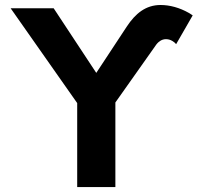

<svg xmlns="http://www.w3.org/2000/svg" viewBox="-20 -756 799 776"><path d="M446.3 -341.8 607.4 -569.8C618.2 -586.9 633.3 -597.7 650.4 -597.7C659.2 -597.7 668 -595.7 676.8 -590.3C682.6 -586.9 688 -582.5 691.9 -577.6L758.8 -693.8C753.4 -697.8 748 -700.7 742.7 -704.1C706.5 -724.6 667 -735.8 628.9 -735.8C569.8 -735.8 527.3 -702.1 491.7 -647.5L369.1 -461.4L196.8 -722.7H22.9L292 -339.4V0H446.3Z"/></svg>

Font: Giphurs ExtraBold
Style: Regular
Weight: 800
Version: Version 1.000